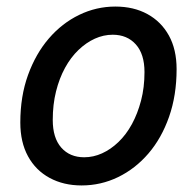

<svg xmlns="http://www.w3.org/2000/svg" viewBox="-20 -553 595 586"><path d="M229 13Q174 13 131.5 -10Q89 -33 65.5 -76Q42 -119 42 -179Q42 -259 65.5 -324Q89 -389 129 -435.5Q169 -482 221.5 -507.5Q274 -533 332 -533Q388 -533 430 -510Q472 -487 495.5 -444.5Q519 -402 519 -342Q519 -262 496 -196.5Q473 -131 433 -84.5Q393 -38 340.5 -12.5Q288 13 229 13ZM237 -73Q265 -73 291.5 -85Q318 -97 341.5 -119.5Q365 -142 382.5 -174Q400 -206 410.5 -246Q421 -286 421 -333Q421 -388 394.5 -417.5Q368 -447 324 -447Q296 -447 269.5 -435Q243 -423 219.5 -400.5Q196 -378 178.5 -346Q161 -314 151 -274Q141 -234 141 -187Q141 -132 167 -102.5Q193 -73 237 -73Z"/></svg>

Font: Ubuntu Sans Medium
Style: Italic
Weight: 500
Italic angle: -13.5°
Designer: Dalton Maag Ltd
Foundry: Dalton Maag Ltd
Version: Version 1.006